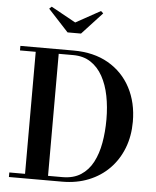

<svg xmlns="http://www.w3.org/2000/svg" viewBox="-63 -1041 887 1094"><g transform="rotate(5 380.0 -494.0)"><path d="M333.5 -750Q449.5 -750 532.8 -702Q616 -654 660.8 -569.2Q705.5 -484.5 705.5 -375Q705.5 -293 678.8 -224.2Q652 -155.5 602.8 -105.2Q553.5 -55 485.2 -27.5Q417 0 333.5 0H29.5V-26H119.5V-724H29.5V-750ZM251 -26H333.5Q396 -26 438.5 -53.5Q481 -81 506.5 -129.2Q532 -177.5 543.2 -240.5Q554.5 -303.5 554.5 -375Q554.5 -446.5 542 -509.5Q529.5 -572.5 502.8 -620.8Q476 -669 434.2 -696.5Q392.5 -724 333.5 -724H251ZM290.5 -850 174.5 -975.5 188 -988 329 -910 470 -988 483.5 -975.5 367.5 -850Z"/></g></svg>

Font: Bodoni Moda 9pt SemiBold
Style: Regular
Weight: 600
Designer: Owen Earl
Foundry: indestructible type
Version: Version 2.005